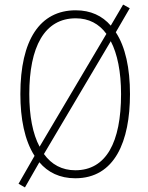

<svg xmlns="http://www.w3.org/2000/svg" viewBox="-20 -862 646 839"><path d="M548 -451C548 -564 528 -657 486 -721L547 -826L518 -842L464 -750C427 -793 376 -817 311 -817C154 -817 69 -687 69 -451C69 -345 87 -249 131 -181L61 -59L89 -43L152 -153C189 -109 241 -83 309 -83C482 -83 548 -245 548 -451ZM108 -451C108 -657 174 -782 311 -782C368 -782 413 -758 445 -714L153 -221C123 -277 108 -355 108 -451ZM509 -451C509 -240 444 -118 309 -118C251 -118 205 -143 172 -189L464 -682C493 -627 509 -548 509 -451Z"/></svg>

Font: Noto Sans Telugu UI Condensed ExtraLight
Style: Regular
Weight: 200
Width: 3
Designer: Jelle Bosma - Monotype Design Team
Foundry: Monotype Imaging Inc.
Version: Version 2.005